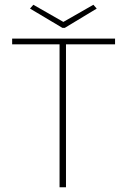

<svg xmlns="http://www.w3.org/2000/svg" viewBox="-20 -786 540 806"><path d="M230 0V-600H31V-624H463V-600H257V0ZM372 -766 386 -750 252 -669H242L106 -750L120 -766L246 -694Z"/></svg>

Font: Inconsolata ExtraLight
Style: Regular
Weight: 200
Monospace: yes
Designer: Raph Levien, Cyreal, Brenton Simpson
Foundry: Raph Levien, Cyreal, Google
Version: Version 3.001; ttfautohint (v1.8.2.53-6de2)